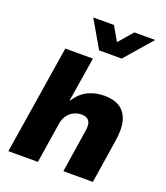

<svg xmlns="http://www.w3.org/2000/svg" viewBox="-166 -1055 1012 1168"><g transform="rotate(20 340.0 -470.5)"><path d="M27 0 139 -705H318L272 -420H277Q309 -471 357 -494Q405 -517 463 -517Q523 -517 562 -492Q601 -467 616 -415Q631 -363 618 -283L574 0H383L426 -277Q431 -307 426 -325.5Q421 -344 407 -353Q393 -362 369 -362Q342 -362 318.5 -349.5Q295 -337 279.5 -315Q264 -293 259 -261L218 0ZM336 -765 234 -941H368L421 -849L500 -941H635L482 -765Z"/></g></svg>

Font: Nunito Sans 7pt Black
Style: Italic
Weight: 900
Italic angle: -9°
Version: Version 3.101;gftools[0.9.27]